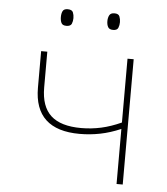

<svg xmlns="http://www.w3.org/2000/svg" viewBox="-52 -759 703 806"><g transform="rotate(5 300.0 -356.5)"><path d="M469 0V-232Q425 -213 382.5 -204.5Q340 -196 296 -196Q105 -196 105 -374V-528H131V-377Q131 -297 172.5 -259Q214 -221 300 -221Q343 -221 384 -230Q425 -239 469 -259V-528H495V0ZM398 -643Q382 -643 376.5 -653Q371 -663 371 -678Q371 -692 376.5 -702.5Q382 -713 398 -713Q415 -713 419.5 -702Q424 -691 424 -678Q424 -665 419.5 -654Q415 -643 398 -643ZM201 -643Q185 -643 180 -653Q175 -663 175 -678Q175 -693 180 -703Q185 -713 201 -713Q219 -713 223.5 -702Q228 -691 228 -678Q228 -665 223.5 -654Q219 -643 201 -643Z"/></g></svg>

Font: Noto Sans Mono Thin
Style: Regular
Weight: 100
Designer: Monotype Design Team
Foundry: Monotype Imaging Inc.
Version: Version 2.014